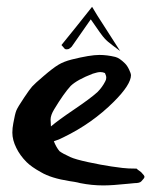

<svg xmlns="http://www.w3.org/2000/svg" viewBox="-20 -570 465 569"><path d="M192.4 -431.6Q191.4 -430.7 188 -427.7Q184.6 -424.8 182.1 -424.3Q179.7 -423.8 176.8 -423.8Q172.9 -423.8 170.9 -426.3Q168.9 -428.7 166.5 -431.6Q164.1 -434.6 162.1 -436.5Q179.7 -458 207.5 -492.7Q235.4 -527.3 252.9 -549.8Q264.6 -529.3 293.9 -484.4Q323.2 -439.5 335.9 -418.9Q331.1 -422.9 314.9 -434.6Q298.8 -446.3 290 -456.1Q282.2 -463.9 249 -512.7ZM129.9 -215.8Q129.9 -212.9 130.4 -206.5Q130.9 -200.2 130.9 -195.3Q151.4 -212.9 199.7 -245.6Q248 -278.3 268.6 -296.9Q283.2 -311.5 292 -329.1Q294.9 -334 294.9 -339.8Q294.9 -345.7 291 -353.5Q285.2 -356.4 277.3 -356.4Q269.5 -356.4 254.9 -351.6Q209 -334 189.5 -315.4Q168.9 -293 140.6 -246.1Q129.9 -228.5 129.9 -215.8ZM398.4 -32.2Q393.6 -27.3 378.9 -27.3Q378.9 -27.3 359.4 -25.4Q312.5 -20.5 286.1 -20.5Q252 -20.5 217.8 -27.3Q210.9 -29.3 199.7 -31.2Q188.5 -33.2 186.5 -33.2Q130.9 -42 101.6 -59.6Q73.2 -75.2 58.6 -89.8Q39.1 -109.4 28.3 -131.8Q16.6 -155.3 16.6 -176.8Q16.6 -190.4 19.5 -205.1Q24.4 -232.4 28.3 -242.2Q32.2 -252 51.8 -281.2Q67.4 -304.7 75.2 -313.5Q83 -322.3 109.4 -344.7Q136.7 -368.2 152.8 -377.9Q168.9 -387.7 192.4 -393.6Q247.1 -407.2 274.4 -407.2Q296.9 -407.2 321.3 -401.4Q334 -398.4 350.6 -381.8Q357.4 -375 362.8 -363.3Q368.2 -351.6 368.2 -347.7Q368.2 -319.3 317.4 -268.6Q252.9 -204.1 168 -163.1Q155.3 -156.2 139.6 -151.4Q146.5 -133.8 156.2 -122.1Q165 -115.2 188.5 -104.5Q203.1 -97.7 241.7 -89.4Q280.3 -81.1 310.1 -76.7Q339.8 -72.3 342.8 -72.3Q358.4 -70.3 384.8 -70.3Q388.7 -66.4 392.6 -64Q396.5 -61.5 398.4 -59.6Q408.2 -49.8 408.2 -45.9Q408.2 -42 398.4 -32.2Z"/></svg>

Font: Shelly2023
Style: Regular
Weight: 400
Version: Version 0.2